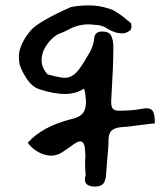

<svg xmlns="http://www.w3.org/2000/svg" viewBox="-20 -419 615 713"><path d="M334 274Q285 274 298 231Q297 217 296.5 206Q296 195 296 187Q296 183 296 178.5Q296 174 297 169Q297 164 297 157Q297 150 296 143Q295 106 278 106Q268 106 250.5 119Q233 132 212.5 145.5Q192 159 170 159Q147 159 123 146Q99 133 83 111Q138 50 246 23Q278 16 289.5 -1Q301 -18 299 -49Q295 -92 290 -89Q262 -70 220 -70Q181 -70 128 -87Q97 -96 74 -135Q53 -169 51 -191Q49 -213 52 -228Q61 -266 93 -305Q109 -323 147 -345Q185 -367 244 -393Q277 -399 309 -399Q348 -399 381 -388Q398 -384 414 -373Q431 -363 465 -334Q468 -333 468 -322Q468 -311 464 -307Q450 -295 433 -295Q409 -295 381 -311Q359 -327 329 -327Q280 -334 234 -309Q227 -305 218 -301Q209 -297 198 -293Q188 -289 172.5 -274.5Q157 -260 145.5 -239Q134 -218 134.5 -193Q135 -168 156 -143Q188 -134 208.5 -131Q229 -128 244.5 -135.5Q260 -143 276 -165Q292 -187 315 -228Q328 -253 330 -278Q332 -302 360 -302Q385 -302 393 -286Q401 -270 401 -242Q401 -210 399 -161Q397 -112 393 -46Q392 -27 397.5 -17.5Q403 -8 420 -8Q471 -8 502 -14Q516 -17 524 -17Q542 -17 548.5 -4.5Q555 8 555 39L529 42Q523 43 512.5 44Q502 45 487 47Q457 52 432 53Q407 55 395 65.5Q383 76 383 101Q383 117 381.5 136Q380 155 378 176L374 230Q372 252 364 262.5Q356 273 334 274Z"/></svg>

Font: Mansalva
Style: Regular
Weight: 400
Designer: Carolina Short
Foundry: Carolina Short
Version: Version 2.112; ttfautohint (v1.8.4.7-5d5b)